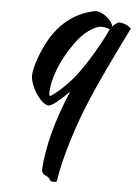

<svg xmlns="http://www.w3.org/2000/svg" viewBox="-58 -534 672 946"><g transform="rotate(5 278.0 -61.5)"><path d="M497.1 -443.8Q512.7 -443.8 530.3 -436.3Q547.9 -428.7 556.2 -418Q443.8 -191.4 389.2 -64.9Q341.3 47.4 306.4 161.6Q271.5 275.9 258.8 362.8Q254.4 367.2 241.2 367.2Q235.4 367.2 229.7 364Q224.1 360.8 223.1 356.9Q221.7 352.5 215.6 347.2Q209.5 341.8 202.1 339.8Q194.8 337.4 188.7 330.1Q182.6 322.8 181.2 314Q191.4 138.7 286.1 -84Q214.4 -10.7 187 -5.9Q168.9 -5.9 146.2 -29.3Q123.5 -52.7 107.7 -86.2Q91.8 -119.6 91.8 -146Q91.8 -170.9 105.7 -214.4Q119.6 -257.8 141.1 -301.8Q222.2 -461.9 378.9 -490.2Q407.2 -487.3 434.1 -464.8Q460.9 -442.4 464.8 -419.9Q467.3 -425.8 479.2 -434.8Q491.2 -443.8 497.1 -443.8ZM317.9 -176.8Q356.9 -230 390.6 -287.4Q424.3 -344.7 438.5 -375L453.1 -405.8Q450.2 -408.7 436.8 -411.9Q423.3 -415 412.1 -415Q386.7 -415 350.8 -389.2Q314.9 -363.3 287.1 -324.2Q237.8 -256.3 210.9 -187.7Q184.1 -119.1 184.1 -61Q184.1 -54.2 192.9 -54.2Q263.2 -104.5 317.9 -176.8Z"/></g></svg>

Font: Kaushan Script
Style: Regular
Weight: 400
Designer: Pablo Impallari
Foundry: Pablo Impallari
Version: Version 1.002